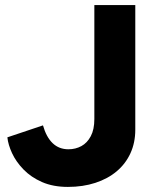

<svg xmlns="http://www.w3.org/2000/svg" viewBox="-20 -720 610 755"><path d="M247 15Q189 15 145.5 -4Q102 -23 72.5 -53.5Q43 -84 27.5 -117.5Q12 -151 9 -180L149 -227Q162 -181 187 -157Q212 -133 249 -133Q277 -133 300 -145.5Q323 -158 337 -184.5Q351 -211 351 -252V-700H512V-210Q512 -159 493 -117.5Q474 -76 439 -46.5Q404 -17 355 -1Q306 15 247 15Z"/></svg>

Font: Figtree ExtraBold
Style: Regular
Weight: 800
Designer: Erik Kennedy
Foundry: Erik Kennedy
Version: Version 2.002